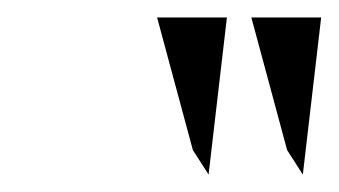

<svg xmlns="http://www.w3.org/2000/svg" viewBox="-20 -797 388 220"><path d="M160 -777 201 -625 219 -597 240 -777ZM268 -777 309 -625 327 -597 348 -777Z"/></svg>

Font: Charger Sport
Style: LitExtObl
Weight: 300
Designer: Jasper
Foundry: Cannot Into Space Fonts
Version: Version 1.1